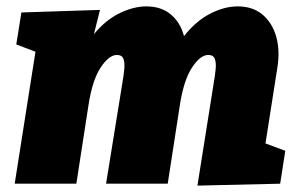

<svg xmlns="http://www.w3.org/2000/svg" viewBox="-20 -575 941 601"><path d="M598 6 649 -315Q653 -338 655 -358Q657 -378 652.5 -390.5Q648 -403 632 -403Q607 -403 581 -363.5Q555 -324 543 -246L505 0H312L363 -315Q367 -338 369 -358Q371 -378 366.5 -390.5Q362 -403 346 -403Q321 -403 295 -363.5Q269 -324 257 -246L219 0H26L91 -413L31 -436L47 -536L293 -544L274 -468Q310 -512 354 -533.5Q398 -555 438 -555Q485 -555 515 -529.5Q545 -504 556 -462Q593 -509 637.5 -532Q682 -555 724 -555Q771 -555 801.5 -529.5Q832 -504 844.5 -460.5Q857 -417 848 -362L811 -126L873 -103L857 0Z"/></svg>

Font: Bitter Black
Style: Italic
Weight: 900
Italic angle: -9°
Designer: Sol Matas, and Bitter project Authors
Foundry: Sol Matas
Version: Version 2.001